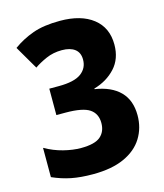

<svg xmlns="http://www.w3.org/2000/svg" viewBox="-110 -807 766 899"><g transform="rotate(-15 273.0 -357.0)"><path d="M483 -551Q483 -482 442.5 -438Q402 -394 339 -376V-373Q418 -361 460 -318.5Q502 -276 502 -203Q502 -142 472 -93.5Q442 -45 381.5 -17.5Q321 10 230 10Q170 10 125 1Q80 -8 35 -28V-170Q77 -146 122.5 -134.5Q168 -123 207 -123Q274 -123 301.5 -146.5Q329 -170 329 -212Q329 -257 296 -279.5Q263 -302 179 -302H135V-430H181Q256 -430 289.5 -454.5Q323 -479 323 -521Q323 -555 300.5 -572Q278 -589 238 -589Q196 -589 161 -573.5Q126 -558 102 -541L36 -654Q80 -686 133 -705Q186 -724 265 -724Q367 -724 425 -678.5Q483 -633 483 -551Z"/></g></svg>

Font: Noto Sans Lao UI SemCond ExtBd
Style: Regular
Weight: 800
Width: 4
Designer: Monotype Design Team
Foundry: Monotype Imaging Inc.
Version: Version 2.000; ttfautohint (v1.8.4.7-5d5b)